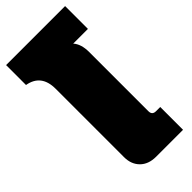

<svg xmlns="http://www.w3.org/2000/svg" viewBox="-282 -843 892 892"><g transform="rotate(-45 164.0 -397.0)"><path d="M162.1 0Q112.3 0 83.7 -28.6Q55.2 -57.1 55.2 -104V-553.2Q55.2 -648.4 -29.8 -663.1V-793.9H357.9V-644H261.2Q286.1 -616.2 286.1 -564V-174.8Q286.1 -149.9 311 -149.9H338.9V0Z"/></g></svg>

Font: Kanit Black
Style: Regular
Weight: 900
Designer: Katatrad Team
Foundry: CadsonDemak
Version: Version 1.000;PS 001.000;hotconv 1.0.88;makeotf.lib2.5.64775